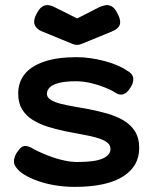

<svg xmlns="http://www.w3.org/2000/svg" viewBox="-20 -713 596 749"><path d="M272 16Q232 16 195.5 10Q159 4 128 -7Q97 -18 75 -31.5Q53 -45 43 -60Q35 -70 34.5 -81.5Q34 -93 39.5 -106Q45 -119 56 -131Q67 -145 81 -143.5Q95 -142 112 -131Q125 -124 144.5 -115.5Q164 -107 187 -99Q210 -91 234.5 -86Q259 -81 282 -81Q350 -81 380.5 -94.5Q411 -108 411 -132Q411 -146 400 -155.5Q389 -165 370.5 -171.5Q352 -178 328.5 -183Q305 -188 279.5 -192.5Q254 -197 230 -202Q197 -209 165.5 -219Q134 -229 108 -245Q82 -261 66.5 -286Q51 -311 51 -348Q51 -392 76 -423.5Q101 -455 152 -472.5Q203 -490 279 -490Q306 -490 333.5 -486Q361 -482 387.5 -475Q414 -468 436.5 -458.5Q459 -449 475 -438Q499 -425 500 -406Q501 -387 486 -367Q475 -350 461.5 -345.5Q448 -341 434 -349Q416 -361 390 -371.5Q364 -382 334.5 -389Q305 -396 276 -396Q235 -396 210 -389.5Q185 -383 174 -372Q163 -361 163 -347Q163 -333 178 -323.5Q193 -314 217.5 -308Q242 -302 271 -297Q300 -292 327 -287Q362 -280 396.5 -270.5Q431 -261 460 -244.5Q489 -228 506 -201.5Q523 -175 523 -135Q523 -64 459 -24Q395 16 272 16ZM281 -641 369 -686Q379 -690 391 -692.5Q403 -695 416 -688Q429 -681 440 -657Q453 -632 447 -616Q441 -600 416 -590L299 -542Q296 -541 291.5 -539.5Q287 -538 281 -538Q274 -538 269.5 -539.5Q265 -541 262 -542L145 -590Q122 -599 115.5 -616Q109 -633 121 -656Q133 -680 144.5 -687Q156 -694 167 -693Q178 -692 187 -688Z"/></svg>

Font: Fredoka SemiExpanded Medium
Style: Regular
Weight: 500
Width: 6
Designer: Ben Nathan
Foundry: Milena B. Brandão, Ben Nathan
Version: Version 2.001